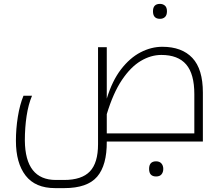

<svg xmlns="http://www.w3.org/2000/svg" viewBox="-20 -729 1140 989"><path d="M264 240Q162 240 112 175.5Q62 111 62 -4Q62 -66 72 -128Q82 -190 101 -236H145Q126 -191 117 -131.5Q108 -72 108 -5Q110 198 268 198H310Q401 198 443 154Q485 110 485 14V-486H530V-221Q558 -313 603.5 -372Q649 -431 704 -459.5Q759 -488 816 -488Q917 -488 971 -430.5Q1025 -373 1025 -252V0H530Q531 122 480.5 181Q430 240 311 240ZM981 -42V-244Q981 -348 939 -397Q897 -446 811 -446Q757 -446 705 -415Q653 -384 608 -317Q563 -250 530 -141V-42ZM804 -632Q768 -632 768 -671Q768 -709 804 -709Q819 -709 829.5 -700Q840 -691 840 -671Q840 -651 830 -641.5Q820 -632 804 -632ZM784 180Q748 180 748 141Q748 102 784 102Q802 102 811.5 113Q821 124 821 141Q821 158 812 169Q803 180 784 180Z"/></svg>

Font: Noto Kufi Arabic ExtraLight
Style: Regular
Weight: 200
Designer: Monotype Design Team, David Williams, Khaled Hosny
Foundry: Google LLC
Version: Version 2.109; ttfautohint (v1.8.4.7-5d5b)